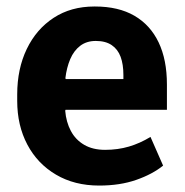

<svg xmlns="http://www.w3.org/2000/svg" viewBox="-20 -558 566 588"><path d="M283.7 10.3Q208 10.3 151.4 -23.2Q94.7 -56.6 63.7 -115.2Q32.7 -173.8 32.7 -249V-268.6Q32.7 -347.2 62 -408Q91.3 -468.8 144.3 -503.4Q197.3 -538.1 269 -538.1Q270 -538.1 271 -538.1Q342.8 -538.1 391.6 -509.8Q440.4 -481.4 465.8 -428.2Q491.2 -375 491.2 -299.3V-221.7H180.7L179.7 -218.8Q182.6 -184.1 197 -157Q211.4 -129.9 237.8 -114.5Q264.2 -99.1 301.8 -99.1Q340.8 -99.1 374.8 -109.1Q408.7 -119.1 440.9 -138.7L479.5 -50.8Q446.8 -24.4 397.2 -7.1Q347.7 10.3 283.7 10.3ZM181.6 -315.9H357.9V-328.6Q357.9 -360.8 349.4 -384Q340.8 -407.2 322 -419.9Q303.2 -432.6 273.4 -432.6Q245.1 -432.6 225.6 -417.7Q206.1 -402.8 195.1 -377Q184.1 -351.1 180.2 -318.4Z"/></svg>

Font: Robotiche
Style: Bold
Weight: 700
Designer: Google
Version: Version 2.001